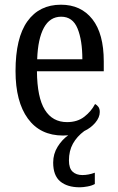

<svg xmlns="http://www.w3.org/2000/svg" viewBox="-20 -566 502 816"><path d="M319 230Q266 230 236 205Q206 180 206 125Q206 88 225 57.5Q244 27 270 9Q265 9 259.5 9.5Q254 10 248 10Q151 10 98.5 -62Q46 -134 46 -264Q46 -405 96.5 -475.5Q147 -546 239 -546Q324 -546 372.5 -484.5Q421 -423 421 -305V-263H137Q138 -152 170.5 -99.5Q203 -47 265 -47Q309 -47 338.5 -70Q368 -93 384 -124Q392 -120 398 -112Q404 -104 404 -90Q404 -67 385 -44.5Q366 -22 338 -9Q307 14 290 44.5Q273 75 273 116Q273 149 288.5 163.5Q304 178 330 178Q356 178 383 168V216Q371 223 352 226.5Q333 230 319 230ZM330 -314Q330 -395 309.5 -445Q289 -495 240 -495Q192 -495 166.5 -448Q141 -401 138 -314Z"/></svg>

Font: Noto Serif Tamil Condensed
Style: Regular
Weight: 400
Width: 3
Designer: Indian Type Foundry, Tom Grace, and the Monotype Design Team
Foundry: Monotype Imaging Inc.
Version: Version 2.004; ttfautohint (v1.8.4.7-5d5b)